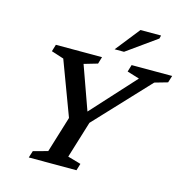

<svg xmlns="http://www.w3.org/2000/svg" viewBox="-128 -1036 1119 1157"><g transform="rotate(15 431.0 -458.0)"><path d="M672.5 -631 596 -654.5 609 -698H862L848.5 -654.5L768 -631.5L453.5 -296L383 -66.5L465 -43L452 0H154.5L168 -43L258 -67.5L327 -292.5L201 -629.5L123.5 -654.5L136.5 -698H424.5L411.5 -654.5L327.5 -630L433.5 -333.5H401.5ZM485.5 -763.5 606 -916H734.5L729.5 -896L544 -763.5Z"/></g></svg>

Font: Newsreader 9pt Medium
Style: Italic
Weight: 500
Italic angle: -17°
Designer: Hugues Gentile
Foundry: Production Type
Version: Version 1.003